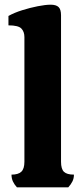

<svg xmlns="http://www.w3.org/2000/svg" viewBox="-20 -798 359 818"><path d="M52 0Q41 -12 35 -25Q29 -38 29 -54Q58 -54 71 -66.5Q84 -79 84 -109V-640Q84 -663 71 -676.5Q58 -690 16 -690V-730Q41 -744 74.5 -754.5Q108 -765 141 -771.5Q174 -778 196 -778Q219 -778 229.5 -768Q240 -758 240 -733V-109Q240 -78 252.5 -66Q265 -54 295 -54Q295 -38 288.5 -25Q282 -12 271 0Z"/></svg>

Font: Calistoga
Style: Regular
Weight: 400
Designer: Yvonne Schuttler, Eben Sorkin
Foundry: www.sorkintype.com
Version: Version 1.010; ttfautohint (v1.8.4.7-5d5b)